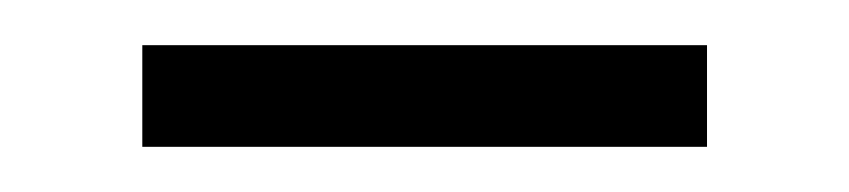

<svg xmlns="http://www.w3.org/2000/svg" viewBox="-20 -304 376 85"><path d="M43 -239H293V-284H43Z"/></svg>

Font: Source Han Serif CN VF
Style: Regular
Weight: 250
Designer: Ryoko NISHIZUKA 西塚涼子 (kana & ideographs); Frank Grießhammer (Latin, Greek & Cyrillic); Wenlong ZHANG 张文龙 (bopomofo); San
Foundry: Adobe
Version: Version 2.002;hotconv 1.1.0;makeotfexe 2.6.0